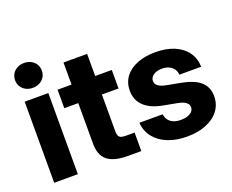

<svg xmlns="http://www.w3.org/2000/svg" viewBox="-119 -934 1387 1147"><g transform="rotate(-20 575.0 -360.5)"><path d="M49.8 -515.6H200.2V0H49.8ZM39.6 -655.4Q39.6 -677.7 50.6 -695.8Q61.5 -713.8 81 -724Q100.5 -734.2 124.7 -734.2Q148.9 -734.2 168.4 -724Q187.9 -713.8 198.8 -695.8Q209.8 -677.7 209.8 -655.4Q209.8 -633.1 198.8 -614.9Q187.9 -596.8 168.4 -586.6Q148.9 -576.4 124.7 -576.4Q100.5 -576.4 81 -586.6Q61.5 -596.8 50.6 -614.9Q39.6 -633.1 39.6 -655.4Z M498 -656.2V-163.1Q498 -136.9 508.6 -127.2Q519.1 -117.6 547.7 -117.6H603.7V0H517Q429.5 0 388.6 -33.7Q347.7 -67.5 347.7 -139.1V-656.2ZM603.7 -398H258.8V-515.6H603.7Z M650.4 -162.8H798.6Q802.4 -130.2 826.2 -112Q849.9 -93.8 890 -93.8Q915.5 -93.8 934.2 -100.3Q952.8 -106.8 962.7 -118.5Q972.7 -130.1 972.7 -145.4Q972.7 -158 965 -167.6Q957.4 -177.2 942.9 -184.1Q928.3 -190.9 907 -194.8L815.8 -212Q740.3 -226.5 701.2 -264.6Q662.1 -302.6 662.1 -362.6Q662.1 -411.9 689 -448.9Q715.9 -485.8 766.2 -506.2Q816.4 -526.5 884 -526.5Q951.8 -526.5 1002.8 -505.2Q1053.8 -483.9 1082.2 -444.2Q1110.6 -404.6 1112.1 -351.1H973Q972.6 -370.8 961.7 -386.7Q950.8 -402.6 931.8 -411.6Q912.9 -420.6 888.7 -420.6Q865.2 -420.6 847.9 -413.8Q830.5 -406.9 821.2 -395.3Q811.9 -383.7 811.9 -369Q811.9 -350.4 827.7 -338Q843.5 -325.7 872.7 -319.6L972.1 -300.7Q1024.3 -290.4 1058.1 -271.9Q1091.9 -253.3 1108.4 -225.5Q1125 -197.7 1125 -159.7Q1125 -108.4 1095.7 -69.3Q1066.4 -30.2 1013.7 -8.8Q960.9 12.6 892.6 12.6Q824.5 12.6 771.2 -8.4Q718 -29.5 686.3 -68.9Q654.7 -108.4 650.4 -162.8Z"/></g></svg>

Font: Intratopia Thin
Style: Regular
Weight: 100
Designer: Rasmus Andersson
Foundry: rsms
Version: Version 3.000;Glyphs 3.2.3 (3260)